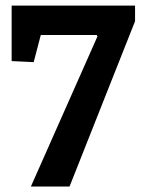

<svg xmlns="http://www.w3.org/2000/svg" viewBox="-20 -681 513 701"><path d="M22.5 -660.6H473.1V-603.5L233.9 0H92.8L335.9 -548.3L333 -553.2H128.9L103 -454.1L22.5 -458Z"/></svg>

Font: NoticiaText-Bold
Style: Bold
Weight: 700
Designer: JM Sole
Foundry: JM Sole
Version: Version 1.003